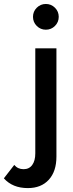

<svg xmlns="http://www.w3.org/2000/svg" viewBox="-88 -713 376 983"><path d="M54.5 250Q-23.6 250 -68.2 200L-15 131.4Q3.2 153.2 32.7 153.2Q61.4 153.2 77 131.6Q92.7 110 92.7 72.3V-465.5H200.9V88.6Q200.9 164.5 161.8 207.3Q122.7 250 54.5 250ZM193.4 -580.2Q174.1 -560.9 146.8 -560.9Q119.5 -560.9 100.2 -580.2Q80.9 -599.5 80.9 -626.8Q80.9 -654.1 100.2 -673.4Q119.5 -692.7 146.8 -692.7Q174.1 -692.7 193.4 -673.4Q212.7 -654.1 212.7 -626.8Q212.7 -599.5 193.4 -580.2Z"/></svg>

Font: Spartan MB SemBd
Style: Regular
Weight: 600
Designer: Matt Bailey, Mirko Velimirovic
Foundry: Matt Bailey
Version: Version 1.005